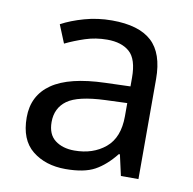

<svg xmlns="http://www.w3.org/2000/svg" viewBox="-67 -613 695 690"><g transform="rotate(10 280.5 -267.5)"><path d="M288 -545Q386 -545 433 -502Q480 -459 480 -365V0H416L399 -76H395Q360 -32 321.5 -11Q283 10 215 10Q142 10 94 -28.5Q46 -67 46 -149Q46 -229 109 -272.5Q172 -316 303 -320L394 -323V-355Q394 -422 365 -448Q336 -474 283 -474Q241 -474 203 -461.5Q165 -449 132 -433L105 -499Q140 -518 188 -531.5Q236 -545 288 -545ZM393 -262 314 -259Q214 -255 175.5 -227Q137 -199 137 -148Q137 -103 164.5 -82Q192 -61 235 -61Q303 -61 348 -98.5Q393 -136 393 -214Z"/></g></svg>

Font: Noto Sans IKEA
Style: Regular
Weight: 400
Designer: Monotype Design Team
Foundry: Monotype Imaging Inc.
Version: Version 2.001